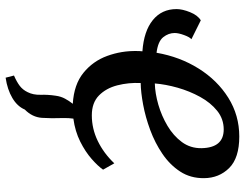

<svg xmlns="http://www.w3.org/2000/svg" viewBox="-112 -496 850 666"><g transform="rotate(90 313.0 -163.0)"><path d="M249.5 242.5 242 213.5Q264 204 277.8 193.5Q291.5 183 299.5 166.5Q309.5 147 308.8 121.2Q308 95.5 312 69Q314.5 50.5 322.5 36Q330.5 21.5 340 9.5Q273 5.5 232.5 -27.5Q192 -60.5 174 -109.8Q156 -159 157 -212Q157 -217 157.2 -222Q157.5 -227 158 -232Q88 -237 49.8 -268Q11.5 -299 11.5 -350.5Q11.5 -370.5 22.2 -397.2Q33 -424 50.5 -434.5L116 -402Q108.5 -395.5 101.5 -376.2Q94.5 -357 94.5 -344Q94.5 -322.5 109 -304.2Q123.5 -286 163 -281Q177 -362 217.8 -427Q258.5 -492 319.2 -530Q380 -568 453.5 -568Q528 -568 562.8 -533Q597.5 -498 598 -446Q598.5 -399 575.2 -363.2Q552 -327.5 513.8 -301.5Q475.5 -275.5 430.8 -259Q386 -242.5 343 -234.5Q300 -226.5 268 -226Q266 -184 276 -145Q286 -106 311.2 -81.2Q336.5 -56.5 380 -56.5Q426.5 -56.5 469.2 -77.2Q512 -98 546.5 -134.5L568.5 -95.5Q556 -77.5 531.2 -55.8Q506.5 -34 471 -16.2Q435.5 1.5 391.5 7.5Q389 23 389.5 44.5Q391 83 388.8 116.5Q386.5 150 360 176Q349 202 319.8 219.2Q290.5 236.5 249.5 242.5ZM429 -514Q392.5 -514 364.2 -491.2Q336 -468.5 316 -432Q296 -395.5 284.2 -354Q272.5 -312.5 269.5 -275Q304 -276 343 -287.2Q382 -298.5 416.5 -319Q451 -339.5 472.8 -369Q494.5 -398.5 494 -437Q492.5 -514 429 -514Z"/></g></svg>

Font: Merriweather
Style: Italic
Weight: 400
Italic angle: -7.8°
Designer: Eben Sorkin
Foundry: Eben Sorkin
Version: Version 2.100